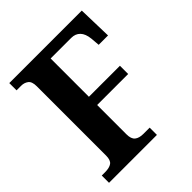

<svg xmlns="http://www.w3.org/2000/svg" viewBox="-196 -843 972 972"><g transform="rotate(-45 290.5 -357.0)"><path d="M26 0V-52H50Q81 -52 97 -63.5Q113 -75 113 -108V-604Q113 -638 97 -650Q81 -662 59 -662H26V-714H545L550 -531H483L479 -579Q475 -617 457 -635.5Q439 -654 410 -654H262V-380H484V-321H262V-111Q262 -78 278 -65Q294 -52 324 -52H369V0Z"/></g></svg>

Font: Noto Serif Devanagari SemiCondensed
Style: Bold
Weight: 700
Width: 4
Designer: Universal Thirst, Indian Type Foundry and the Monotype Design Team
Foundry: Monotype Imaging Inc.
Version: Version 2.004; ttfautohint (v1.8.4.7-5d5b)